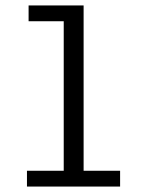

<svg xmlns="http://www.w3.org/2000/svg" viewBox="-20 -685 540 705"><path d="M79 0V-58H214V-607H85V-665H287V-58H421V0Z"/></svg>

Font: Inconsolata Nerd Font Mono
Style: Regular
Weight: 400
Monospace: yes
Designer: Raph Levien, Cyreal, Brenton Simpson
Foundry: Raph Levien, Cyreal, Google
Version: Version 3.000; ttfautohint (v1.8.3);Nerd Fonts 3.0.2